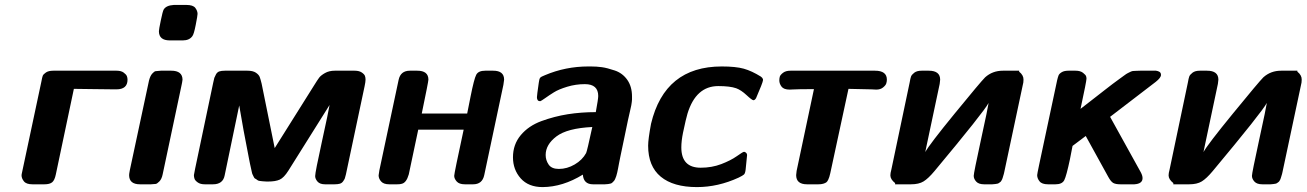

<svg xmlns="http://www.w3.org/2000/svg" viewBox="-20 -743 5268 774"><path d="M66.9 -36.1Q66.9 -40 68.8 -47.6Q70.8 -55.2 70.8 -57.1L147 -415Q149.9 -431.2 152.3 -437.5Q154.8 -443.8 165.3 -450.9Q175.8 -458 194.8 -458H450.2Q468.3 -458 478.5 -450.4Q488.8 -442.9 491.5 -436Q494.1 -429.2 494.1 -421.9Q494.1 -382.8 449.2 -382.8H440.9Q418 -382.8 355 -383.8Q292 -384.8 277.8 -384.8L205.1 -40Q200.2 -16.1 190.2 -8.1Q180.2 0 159.2 0H110.8Q85.9 0 76.4 -12Q66.9 -23.9 66.9 -36.1Z M500.5 -37.1Q500.5 -42 503.4 -57.1L580.6 -418Q585.4 -437 593.5 -446Q601.6 -455.1 607.2 -456.1Q612.8 -457 628.4 -458H670.4Q715.3 -458 715.8 -421.9Q715.8 -418 714.1 -410.4Q712.4 -402.8 712.4 -401.9L635.7 -40Q631.8 -21 622.3 -11.5Q612.8 -2 607.7 -1.5Q602.5 -1 588.4 0H544.4Q500.5 0 500.5 -37.1ZM620.6 -617.2Q620.6 -624 628.2 -660.4Q635.7 -696.8 639.6 -704.1Q649.4 -721.2 680.7 -723.1H731.4Q758.3 -723.1 767.3 -711.2Q776.4 -699.2 776.4 -687Q776.4 -680.2 769 -642.6Q761.7 -605 755.4 -597.2Q743.2 -580.1 716.8 -580.1H664.6Q620.6 -580.1 620.6 -617.2Z M761.7 -37.1Q761.7 -40 766.6 -63L839.4 -409.2Q842.3 -424.3 844 -429.2Q845.7 -434.1 850.6 -443.1Q855.5 -452.1 864 -455.1Q872.6 -458 886.7 -458H977.5Q999.5 -458 1011.5 -450Q1023.4 -441.9 1026.9 -432.9Q1030.3 -423.8 1034.7 -405.8L1087.4 -146L1245.6 -397.9Q1259.8 -420.9 1266.6 -429.9Q1273.4 -439 1290 -448.5Q1306.6 -458 1329.6 -458H1409.7Q1427.7 -458 1438.2 -450.9Q1448.7 -443.8 1451.2 -437Q1453.6 -430.2 1453.6 -421.9Q1453.6 -413.1 1449.7 -395L1374.5 -40Q1371.6 -27.8 1370.1 -23.9Q1368.7 -20 1363.5 -12.5Q1358.4 -4.9 1349.9 -2.4Q1341.3 0 1328.6 0H1290.5Q1269.5 0 1260 -11Q1250.5 -22 1250.5 -33.2Q1250.5 -48.3 1277.6 -171.6Q1304.7 -294.9 1308.6 -319.8L1142.6 -55.2Q1124.5 -26.4 1107.4 -18.8Q1090.3 -11.2 1061.5 -11.2H1054.7Q1045.9 -11.2 1038.8 -12.2Q1031.7 -13.2 1026.1 -13.7Q1020.5 -14.2 1016.1 -18.1Q1011.7 -22 1008.5 -22.9Q1005.4 -23.9 1002.4 -31Q999.5 -38.1 998 -40Q996.6 -42 994.6 -52Q992.7 -62 991.7 -65.4Q990.7 -68.8 988 -82Q985.4 -95.2 984.4 -100.1Q959.5 -226.1 944.3 -317.9L885.7 -36.1Q878.9 0 838.4 0H805.7Q787.6 0 777.1 -7.6Q766.6 -15.1 764.2 -22.2Q761.7 -29.3 761.7 -37.1Z M1506.3 -36.1Q1506.3 -38.1 1509.3 -56.2L1586.9 -420.9Q1594.7 -458 1632.3 -458Q1632.3 -458 1662.1 -458Q1707 -458 1707 -421.9Q1707 -414.1 1680.2 -285.2H1863.3Q1869.1 -312 1877 -354Q1891.1 -424.8 1899.7 -441.4Q1908.2 -458 1936 -458H1968.3Q2012.2 -458 2012.2 -421.9L2009.3 -400.9L1932.1 -37.1Q1924.3 0 1887.2 0H1854Q1831.1 0 1821 -11.5Q1811 -22.9 1811 -34.2Q1811 -43.9 1849.1 -220.2H1666Q1628.9 -44.4 1627.9 -40Q1618.2 -5.9 1599.1 -2Q1593.3 0 1581.1 0H1549.3Q1526.4 0 1516.4 -11.5Q1506.3 -22.9 1506.3 -36.1Z M2047.9 -108.9Q2047.9 -160.6 2079.3 -198.2Q2110.8 -235.8 2162.8 -254.9Q2214.8 -273.9 2268.8 -282.5Q2322.8 -291 2381.8 -291Q2391.6 -344.2 2391.6 -356Q2391.6 -403.8 2337.9 -403.8Q2300.8 -403.8 2266.4 -393.3Q2231.9 -382.8 2212.9 -370.8Q2193.8 -358.9 2177.7 -347.4Q2161.6 -335.9 2157.7 -335Q2144.5 -335 2144.5 -351.1Q2144.5 -357.9 2151.9 -409.2Q2153.8 -425.3 2157.7 -429.7Q2161.6 -434.1 2176.8 -439.9Q2259.8 -475.1 2351.6 -475.1H2361.8Q2384.8 -475.1 2406.2 -472.2Q2427.7 -469.2 2458.7 -458.7Q2489.7 -448.2 2508.8 -421.1Q2527.8 -394 2527.8 -354Q2527.8 -342.8 2527.8 -341.8Q2527.8 -340.8 2526.9 -332Q2525.9 -323.2 2524.9 -318.6Q2523.9 -314 2519.8 -295.4Q2515.6 -276.9 2511.2 -257.3Q2506.8 -237.8 2498.8 -197.5Q2490.7 -157.2 2480.5 -109.9Q2478.5 -100.1 2475.6 -85.4Q2472.7 -70.8 2471.7 -64.5Q2470.7 -58.1 2468.3 -48.1Q2465.8 -38.1 2464.4 -33.4Q2462.9 -28.8 2460.2 -22.5Q2457.5 -16.1 2455.1 -13.7Q2452.6 -11.2 2449.2 -7.6Q2445.8 -3.9 2441.2 -2.9Q2436.5 -2 2431.2 -1Q2425.8 0 2418.5 0H2370.6Q2332.5 0 2329.6 -39.1Q2248.5 10.7 2167.5 11.2Q2110.4 11.2 2079.1 -23.9Q2047.9 -59.1 2047.9 -108.9ZM2179.7 -118.2Q2179.7 -97.2 2191.7 -79.6Q2203.6 -62 2232.9 -62Q2266.1 -62 2296.9 -80.1Q2327.6 -98.1 2342.8 -126Q2346.7 -133.8 2367.7 -231Q2266.6 -226.1 2223.1 -193.1Q2179.7 -160.2 2179.7 -118.2Z M2592.8 -155.8Q2592.8 -181.6 2604.5 -244.1Q2659.7 -475.1 2889.6 -475.1Q2945.8 -475.1 2978.3 -466.1Q3010.7 -457 3047.4 -434.1L3052.7 -429.2L3055.7 -423.8V-418.9Q3054.7 -409.2 3027.8 -347.2Q3022.9 -339.4 3017.6 -338.9Q3011.7 -338.9 2989.7 -359.4Q2967.8 -379.9 2947.8 -387.2Q2922.9 -396 2875.5 -396Q2785.6 -396 2751.5 -285.2Q2745.6 -266.1 2733.4 -208Q2726.6 -174.8 2726.6 -148.9Q2726.6 -66.9 2804.7 -66.9Q2849.6 -66.9 2887.7 -81.5Q2925.8 -96.2 2949.7 -113Q2973.6 -129.9 2978.5 -130.9H2981.4Q2991.2 -127 2991.7 -118.2Q2991.7 -112.3 2985.8 -59.1Q2983.9 -43.9 2979.2 -39.6Q2974.6 -35.2 2957.5 -26.9Q2874.5 11.2 2789.6 11.2Q2694.3 11.2 2643.6 -30.8Q2592.8 -72.8 2592.8 -155.8Z M3121.6 -418.9Q3121.6 -426.8 3123.5 -433.8Q3125.5 -440.9 3136.5 -449.5Q3147.5 -458 3166.5 -458H3507.3Q3555.2 -458 3555.2 -421.9Q3555.2 -414.1 3552.7 -406.5Q3550.3 -398.9 3539.8 -390.4Q3529.3 -381.8 3512.2 -381.8Q3509.3 -381.8 3502.9 -382.3Q3496.6 -382.8 3492.2 -382.8H3491.2L3400.4 -384.8L3327.1 -44.9Q3324.2 -33.7 3323.2 -29.8Q3322.3 -25.9 3318.8 -18.6Q3315.4 -11.2 3311.3 -8.1Q3307.1 -4.9 3298.8 -2.4Q3290.5 0 3279.3 0H3233.4Q3189.5 0 3189.5 -37.1Q3189.5 -42 3191.4 -54.2L3261.2 -383.8Q3227.1 -383.8 3204.6 -383.3Q3182.1 -382.8 3174.3 -382.3Q3166.5 -381.8 3163.6 -381.8Q3139.6 -381.8 3130.6 -393.8Q3121.6 -405.8 3121.6 -418.9Z M3569.3 -36.1Q3569.3 -44.9 3573.2 -59.1L3647 -410.2Q3649.9 -427.2 3652.6 -434.6Q3655.3 -441.9 3665.8 -450Q3676.3 -458 3695.3 -458H3724.1Q3770 -458 3770 -421.9Q3770 -417 3768.1 -404.8L3715.3 -155.8L3710 -129.9Q3725.1 -158.7 3829.1 -285.9Q3933.1 -413.1 3951.2 -431.2Q3981 -458 4022.9 -458H4088.4V-454.1Q4106.4 -439.9 4106 -421.9Q4106 -409.7 4103 -399.9L4028.3 -48.8Q4028.3 -47.9 4026.6 -41.5Q4024.9 -35.2 4024.4 -34.2Q4023.9 -33.2 4022.5 -27.6Q4021 -22 4020 -20.5Q4019 -19 4017.1 -15.1Q4015.1 -11.2 4012.7 -9.5Q4010.3 -7.8 4007.1 -5.4Q4003.9 -2.9 4000 -2.4Q3996.1 -2 3991.2 -1Q3986.3 0 3980 0H3947.3Q3925.3 0 3915.3 -11Q3905.3 -22 3905.3 -34.2Q3905.3 -45.4 3934.3 -178.7Q3963.4 -312 3965.3 -328.1Q3946.3 -292 3747.1 -53.2Q3722.2 -23.4 3703.1 -11.7Q3684.1 0 3652.3 0H3588.4V-4.9Q3569.3 -20 3569.3 -36.1Z M4161.1 -37.1Q4161.1 -41 4168.9 -78.1L4241.7 -419.9Q4244.6 -432.1 4247.3 -439Q4250 -445.8 4260 -451.9Q4270 -458 4287.1 -458H4315.9Q4335 -458 4345.9 -449.5Q4356.9 -440.9 4358.4 -435.5Q4359.9 -430.2 4359.9 -425.8Q4359.9 -416 4335.9 -304.2Q4361.8 -324.2 4389.4 -345.7Q4417 -367.2 4432.9 -379.6Q4448.7 -392.1 4465.8 -405Q4482.9 -418 4492.4 -424.6Q4502 -431.2 4511.5 -438.5Q4521 -445.8 4526.9 -448.5Q4532.7 -451.2 4538.3 -454.1Q4543.9 -457 4550.5 -457Q4557.1 -457 4561.5 -457.5Q4565.9 -458 4576.2 -458H4634.8H4640.1Q4645 -457 4647 -456.5Q4648.9 -456.1 4652.8 -454.1Q4656.7 -452.1 4658.4 -449Q4660.2 -445.8 4660.2 -440.9Q4660.2 -429.7 4639.2 -413.1Q4460 -275.9 4455.1 -272L4579.1 -47.9Q4585.9 -34.7 4585.9 -24.9Q4585.9 -2 4552.7 0H4497.1Q4477.1 0 4467.5 -5.6Q4458 -11.2 4447.8 -29.8L4356.9 -194.8L4303.7 -154.8Q4299.8 -133.8 4293 -100.1Q4278.8 -33.2 4270.3 -16.6Q4261.7 0 4234.9 0H4205.1Q4180.2 0 4170.7 -12Q4161.1 -23.9 4161.1 -37.1Z M4690.9 -36.1Q4690.9 -44.9 4694.8 -59.1L4768.6 -410.2Q4771.5 -427.2 4774.2 -434.6Q4776.9 -441.9 4787.4 -450Q4797.9 -458 4816.9 -458H4845.7Q4891.6 -458 4891.6 -421.9Q4891.6 -417 4889.6 -404.8L4836.9 -155.8L4831.5 -129.9Q4846.7 -158.7 4950.7 -285.9Q5054.7 -413.1 5072.8 -431.2Q5102.5 -458 5144.5 -458H5210V-454.1Q5228 -439.9 5227.5 -421.9Q5227.5 -409.7 5224.6 -399.9L5149.9 -48.8Q5149.9 -47.9 5148.2 -41.5Q5146.5 -35.2 5146 -34.2Q5145.5 -33.2 5144 -27.6Q5142.6 -22 5141.6 -20.5Q5140.6 -19 5138.7 -15.1Q5136.7 -11.2 5134.3 -9.5Q5131.8 -7.8 5128.7 -5.4Q5125.5 -2.9 5121.6 -2.4Q5117.7 -2 5112.8 -1Q5107.9 0 5101.6 0H5068.8Q5046.9 0 5036.9 -11Q5026.9 -22 5026.9 -34.2Q5026.9 -45.4 5055.9 -178.7Q5085 -312 5086.9 -328.1Q5067.9 -292 4868.7 -53.2Q4843.8 -23.4 4824.7 -11.7Q4805.7 0 4773.9 0H4710V-4.9Q4690.9 -20 4690.9 -36.1Z"/></svg>

Font: CMU Sans Serif
Style: BoldOblique
Weight: 700
Italic angle: -12°
Version: Version 0.7.0